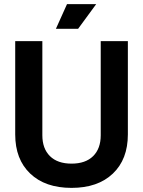

<svg xmlns="http://www.w3.org/2000/svg" viewBox="-20 -900 696 934"><path d="M186 -700V-242Q186 -177 223 -140.5Q260 -104 328 -104Q396 -104 433 -140.5Q470 -177 470 -242V-700H602V-246Q602 -125 529 -55.5Q456 14 328 14Q200 14 127 -55.5Q54 -125 54 -246V-700ZM448 -880 360 -760H252L306 -880Z"/></svg>

Font: Space Grotesk Variable
Style: Regular
Weight: 400
Designer: Florian Karsten (Space Grotesk), Colophon Foundry (Space Mono)
Foundry: Florian Karsten
Version: Version 1.106